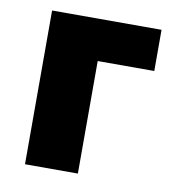

<svg xmlns="http://www.w3.org/2000/svg" viewBox="-63 -558 566 615"><g transform="rotate(10 220.0 -250.0)"><path d="M58 0V-500H414V-366H230V0Z"/></g></svg>

Font: Source Sans 3 Black
Style: Regular
Weight: 900
Designer: Paul D. Hunt
Foundry: Adobe
Version: Version 3.046;hotconv 1.0.118;makeotfexe 2.5.65603